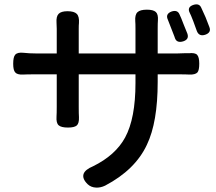

<svg xmlns="http://www.w3.org/2000/svg" viewBox="-20 -804 981 873"><path d="M417 49Q394 48 379 34Q353 9 360 -13Q367 -33 403 -48Q505 -98 549 -179Q596 -266 596 -426V-466H338V-319Q338 -286 339 -271Q340 -243 329 -233.5Q318 -224 289 -224Q258 -224 246.5 -234.5Q235 -245 237 -274Q238 -288 238 -319V-466H142Q101 -466 84 -465Q58 -464 49 -475Q40 -485 40 -514Q40 -545 49 -555Q59 -567 87 -564Q113 -561 142 -561H238V-673Q238 -692 237 -701Q235 -729 246.5 -741Q258 -753 287 -753Q317 -753 329 -741Q341 -729 339 -699Q338 -691 338 -673V-561H467H596V-674Q596 -698 595 -708Q593 -737 605 -748.5Q617 -760 648 -760Q677 -760 688.5 -749.5Q700 -739 698 -711Q697 -700 697 -674V-561H788Q799 -561 818 -562Q833 -562 839 -562Q867 -565 876.5 -554.5Q886 -544 886 -514.5Q886 -485 878 -475Q868 -464 841 -465Q826 -466 789 -466H697V-432Q697 -248 648 -146Q595 -32 458 40Q437 50 417 49ZM775 -632Q774 -634 773 -638Q753 -691 743 -715Q731 -741 761 -752Q787 -760 796 -739Q803 -725 815 -693Q823 -674 832 -651Q841 -625 813 -616Q783 -607 775 -632ZM875 -663Q874 -667 871 -674Q863 -696 859 -707Q856 -715 849 -732Q845 -741 843 -745Q829 -772 860 -782Q886 -790 895 -769Q916 -726 932 -681Q942 -656 913 -646Q885 -637 875 -663Z"/></svg>

Font: GenSenRounded TW M
Style: Regular
Weight: 500
Version: Version 1.501;PS 1;hotconv 16.6.51;makeotf.lib2.5.65220